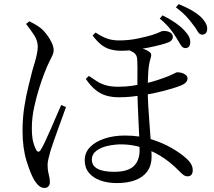

<svg xmlns="http://www.w3.org/2000/svg" viewBox="-20 -852 1040 931"><path d="M833.5 -671.4Q820.7 -692.3 803.1 -714.2Q785.4 -736.2 754.5 -762.1L768.4 -777.6Q804.6 -759.3 830.1 -741.7Q855.5 -724 872.6 -705.9Q889.7 -688 896.7 -673.5Q903.7 -659 902.3 -643.4Q901.5 -630.1 894.3 -624.1Q887 -618 876.5 -618.8Q864.7 -619.6 855.6 -634.9Q846.5 -650.3 833.5 -671.4ZM914.9 -734Q900.2 -754.2 882.4 -773.3Q864.5 -792.4 833 -816.5L846.7 -832Q884.2 -816.5 908.9 -802.3Q933.6 -788.2 952.1 -771.6Q969.9 -754 978 -738.5Q986.1 -723 984.5 -708.9Q983.7 -696.6 976.7 -690Q969.6 -683.5 958.5 -684.2Q946.3 -685 938 -700.4Q929.7 -715.7 914.9 -734ZM443.5 -694.2Q473.6 -674.1 499.2 -665.1Q524.7 -656 557.2 -656Q606.6 -656 650.8 -665.7Q695 -675.4 716.7 -682Q743.1 -690.6 754.4 -696.3Q765.7 -702.1 773.2 -702.1Q792.2 -702.1 805.1 -694.7Q818.1 -687.3 818.1 -672.7Q818.1 -664.7 813 -658.2Q808 -651.7 799.2 -647.7Q784.1 -641.3 757 -634.2Q729.9 -627.1 697.1 -620.7Q664.4 -614.4 630.9 -610.1Q597.4 -605.8 570.2 -605.8Q539.5 -605.8 514.7 -612.8Q490 -619.7 469.5 -636.3Q449.1 -652.9 429 -680.1ZM411 -483.8Q431.5 -469.6 450.8 -457.4Q470 -445.2 494.3 -438.3Q518.5 -431.4 553.4 -431.4Q590.8 -431.4 622.3 -436.3Q653.9 -441.2 674 -445.3Q711.9 -453.1 744 -463.8Q776.2 -474.5 798.4 -483.5Q818.5 -492 827.3 -496.8Q836 -501.7 839.6 -501.7Q845.4 -501.7 853.8 -500.3Q862.2 -498.9 870.2 -495.2Q878.2 -491.5 883.7 -485.8Q889.2 -480.1 889.2 -471.3Q889.2 -461.8 881.9 -453.1Q874.6 -444.5 856.6 -437.2Q820.9 -423.2 770.8 -410.5Q720.6 -397.8 675.7 -390.8Q644.1 -386.1 615.8 -383.2Q587.5 -380.3 556.2 -380.3Q523.1 -380.3 495 -388.5Q466.9 -396.7 442.8 -416.3Q418.8 -435.8 396 -469.5ZM592.1 -613.7 624.1 -627.7Q640.1 -625.2 654 -621.5Q667.8 -617.9 679.8 -613.5Q691.9 -609.1 701.7 -602.1Q711.2 -596.7 712.8 -589.1Q714.4 -581.4 709.6 -567.4Q701.4 -540.9 698.9 -502.6Q696.4 -464.2 696.4 -418.6Q696.4 -380.8 699.2 -333.4Q702 -286 705.8 -239.1Q709.5 -192.1 712.3 -153Q715.1 -113.9 715.1 -91.9Q715.1 -50 694.4 -21.2Q673.7 7.5 636.1 21.6Q598.4 35.7 546.6 35.7Q502.3 35.7 466.9 23.1Q431.5 10.6 411.2 -14.1Q390.8 -38.7 390.8 -75.1Q390.8 -112.2 416.9 -139Q443.1 -165.7 487.2 -180.2Q531.4 -194.8 585.4 -194.8Q656.7 -194.8 714.3 -176.5Q771.9 -158.1 813.7 -133.5Q855.6 -108.9 877.9 -88.6Q895.5 -74.1 905 -59.1Q914.6 -44.1 914.6 -26.3Q914.6 -13.8 908.7 -5.4Q902.8 3 889.6 3Q878.3 3 868.9 -4.2Q859.4 -11.5 849.3 -22.1Q804.4 -68.2 757.2 -96.5Q710 -124.8 662.3 -138.4Q614.5 -152 567.7 -152Q537.1 -152 503.9 -145Q470.6 -138 448 -121.4Q425.4 -104.9 425.4 -77.6Q425.4 -48.3 453.1 -33.6Q480.8 -18.9 534.2 -18.9Q598.9 -18.9 627.9 -45.9Q656.9 -72.8 656.9 -123.8Q656.9 -148.2 655.2 -186.8Q653.5 -225.3 651.4 -268.6Q649.3 -311.9 647.7 -352.9Q646 -393.8 646 -423.6Q646 -449.2 646.3 -476.1Q646.5 -502.9 646.5 -526.2Q646.5 -549.4 645.4 -563.3Q644.4 -588 625.7 -598.8Q606.9 -609.7 592.1 -613.7ZM106.3 -735.9 122.6 -748.7Q135.7 -742.3 149.1 -734.7Q162.6 -727.1 176.2 -716.6Q191.6 -704.6 206.3 -685.2Q221 -665.9 230.6 -645.4Q240.3 -624.9 240.3 -608.6Q240.3 -596.9 234.6 -584.1Q228.8 -571.3 218.9 -552Q208.9 -532.6 196.5 -500.5Q186.1 -474.7 171.6 -429.7Q157.1 -384.8 145.7 -332.6Q134.4 -280.4 134.4 -231.1Q134.4 -191.4 140.1 -167.5Q145.7 -143.5 154.5 -126.9Q159.7 -117 165.6 -116.4Q171.5 -115.8 177.7 -125.8Q185.5 -137.6 198.6 -165.3Q211.7 -193 226.4 -226.9Q241.2 -260.8 254.7 -292.4Q268.2 -323.9 276.8 -342.9L299.9 -332.9Q292.7 -312.3 282.1 -283Q271.4 -253.6 260.1 -222.6Q248.7 -191.6 239.7 -165.1Q230.6 -138.6 225.6 -123.1Q219 -100.1 214.9 -82.6Q210.7 -65.1 210.7 -51.9Q210.7 -28 216.3 -6.8Q221.9 14.5 221.9 31.2Q221.9 43.5 215 51.4Q208.1 59.4 195.7 59.4Q182.1 59.4 170.1 50Q158.2 40.6 146.3 21.6Q128 -9.3 108.6 -72Q89.3 -134.7 89.3 -217.9Q89.3 -280 98.3 -336.3Q107.2 -392.6 118.8 -437.6Q130.4 -482.5 136.6 -508.6Q141.8 -525.7 147.9 -546.6Q154 -567.5 158.6 -588.6Q163.1 -609.7 163.1 -626.3Q163.1 -655 144.3 -683.6Q125.4 -712.2 106.3 -735.9Z"/></svg>

Font: Noto Serif HK
Style: Regular
Weight: 200
Designer: Ryoko NISHIZUKA 西塚涼子 (kana & ideographs); Frank Grießhammer (Latin, Greek & Cyrillic); Wenlong ZHANG 张文龙 (bopomofo); San
Foundry: Adobe
Version: Version 2.001;hotconv 1.1.0;makeotfexe 2.6.0